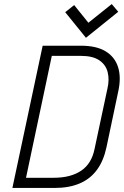

<svg xmlns="http://www.w3.org/2000/svg" viewBox="-20 -925 609 945"><path d="M562 -867 530 -905 415 -813 345 -900 301 -865 403 -739ZM379 -700H190L41 0H250Q321 0 373 -22.5Q425 -45 457.5 -89.5Q490 -134 504 -200L562 -475Q577 -543 561.5 -593.5Q546 -644 500.5 -672Q455 -700 379 -700ZM243 -50H108L235 -650H378Q437 -650 469 -628Q501 -606 510 -569.5Q519 -533 509 -490L445 -190Q438 -156 422 -129.5Q406 -103 380.5 -85.5Q355 -68 321 -59Q287 -50 243 -50Z"/></svg>

Font: Advent Pro
Style: Italic
Weight: 400
Italic angle: -12°
Designer: VivaRado, Andreas Kalpakidis
Foundry: VivaRado, Andreas Kalpakidis
Version: Version 3.000